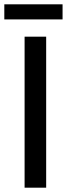

<svg xmlns="http://www.w3.org/2000/svg" viewBox="-24 -870 310 890"><path d="M-4 -780V-850H266V-780ZM90 0V-700H190V0Z"/></svg>

Font: Scada
Style: Regular
Weight: 400
Designer: Jovanny Lemonad
Foundry: Jovanny Lemonad
Version: Version 4.100;PS 004.100;hotconv 1.0.88;makeotf.lib2.5.64775